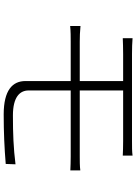

<svg xmlns="http://www.w3.org/2000/svg" viewBox="131 -866 738 1040"><g transform="rotate(90 500.0 -346.0)"><path d="M829 -360C852 -360 882 -359 903 -358V-412C882 -409 849 -409 828 -409H470V-644H744C779 -644 800 -643 823 -642V-695C800 -692 777 -692 744 -692H273C241 -692 212 -693 187 -695V-642C212 -643 240 -644 273 -644H419V-409H206C182 -409 148 -410 121 -413V-357C148 -360 182 -360 206 -360H419V-115C419 -45 468 3 600 3C697 3 783 -1 868 -8L870 -61C782 -50 704 -47 605 -47C506 -47 470 -84 470 -132V-360Z"/></g></svg>

Font: Spoqa Han Sans Neo Light
Style: Regular
Weight: 300
Designer: [Spoqa Han Sans Neo] Dong-huui Kim  Younghwa Kang  Yujin Lee  [Noto Sans] Ryoko NISHIZUKA  (kana & ideographs); Paul D. 
Foundry: Spoqa (http://www.spoqa-han-sans.com)
Version: Version 1.000